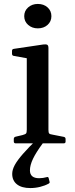

<svg xmlns="http://www.w3.org/2000/svg" viewBox="-20 -728 379 975"><path d="M116 0V-316H226V0ZM60 0Q50 0 50 -10V-22Q50 -32 60 -34L94 -42Q109 -46 112.5 -50.5Q116 -55 116 -70V-180H226V-69Q226 -55 229.5 -50.5Q233 -46 248 -44L304 -33Q313 -31 313 -22V-9Q313 0 303 0ZM116 -316V-463L134 -429L51 -444Q41 -445 41 -455V-470Q41 -479 51 -480L199 -502Q214 -504 220 -500.5Q226 -497 226 -484V-316ZM172 -584Q143 -584 123 -601.5Q103 -619 103 -646Q103 -673 123 -690.5Q143 -708 172 -708Q202 -708 221.5 -690.5Q241 -673 241 -646Q241 -619 221.5 -601.5Q202 -584 172 -584ZM134 227Q90 227 66 208Q42 189 42 155Q42 134 55 110Q68 86 96.5 53.5Q125 21 170 -23L197 0Q163 46 147.5 78.5Q132 111 132 137Q132 177 179 177Q189 177 198.5 175.5Q208 174 220 171Q225 170 227 176L232 196Q233 201 228 204Q208 215 183.5 221Q159 227 134 227Z"/></svg>

Font: Hahmlet Medium
Style: Regular
Weight: 500
Version: Version 1.002